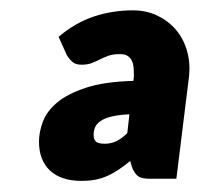

<svg xmlns="http://www.w3.org/2000/svg" viewBox="-20 -758 384 362"><path d="M262.5 -421Q248 -421 241.5 -425Q235 -429 229.5 -441L225.5 -454.5Q214 -445 203.5 -438Q193 -431 182.2 -426.2Q171.5 -421.5 159.8 -419.2Q148 -417 133.5 -417Q95 -417 74.2 -436.5Q53.5 -456 53.5 -491Q53.5 -509 60.8 -528.5Q68 -548 87.5 -564.5Q107 -581 141.8 -592.5Q176.5 -604 231.5 -605.5L232.5 -614.5Q232.5 -622 232 -629.5Q231.5 -637 229 -642.8Q226.5 -648.5 221.2 -652.2Q216 -656 206.5 -656Q193 -656 184.2 -652.8Q175.5 -649.5 168 -645.8Q160.5 -642 152.8 -639Q145 -636 133.5 -636Q122 -636 115.8 -642Q109.5 -648 105.5 -655L90.5 -688.5Q121.5 -715 156.8 -726.8Q192 -738.5 230.5 -738.5Q256 -738.5 276.8 -728.5Q297.5 -718.5 311.8 -701.8Q326 -685 332.5 -662.5Q339 -640 336.5 -614.5L312.5 -421ZM177.5 -487Q189 -487 198.8 -491.5Q208.5 -496 220 -507L224 -542.5Q203 -541.5 190 -538.2Q177 -535 169.5 -529.8Q162 -524.5 159.2 -517.8Q156.5 -511 156.5 -503.5Q156.5 -494.5 161.2 -490.8Q166 -487 177.5 -487Z"/></svg>

Font: Lato Black
Style: Italic
Weight: 900
Italic angle: -7°
Designer: Lukasz Dziedzic
Foundry: tyPoland Lukasz Dziedzic
Version: Version 2.007; 2014-02-27